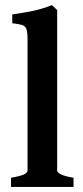

<svg xmlns="http://www.w3.org/2000/svg" viewBox="-20 -736 326 756"><path d="M23.4 0V-36.1Q63 -43 75.7 -49.8Q88.4 -56.6 88.4 -64.5V-582.5Q88.4 -609.4 84 -621.6Q79.6 -633.8 66.7 -637.7Q53.7 -641.6 28.3 -644.5V-679.2Q76.2 -686 111.8 -693.6Q147.5 -701.2 184.6 -715.8L205.1 -696.3V-64.5Q205.1 -57.1 218.8 -49.8Q232.4 -42.5 269.5 -36.1V0Z"/></svg>

Font: Namdhinggo
Style: Bold
Weight: 700
Designer: Victor Gaultney
Foundry: SIL International
Version: Version 3.001